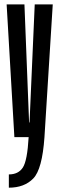

<svg xmlns="http://www.w3.org/2000/svg" viewBox="-20 -620 262 868"><path d="M45 0H181L218.5 -600H137L113.5 -66.5H111.5L90.5 -600H10ZM20 228.5Q90 228.5 130.5 186.8Q171 145 181 0H109.5Q103.5 106.5 83.2 137.5Q63 168.5 20 168.5Z"/></svg>

Font: Anybody UltraCondensed
Style: Regular
Weight: 400
Width: 1
Version: Version 1.113;gftools[0.9.25]